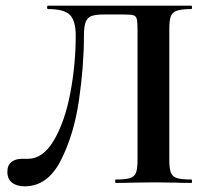

<svg xmlns="http://www.w3.org/2000/svg" viewBox="-20 -645 727 677"><path d="M6 -39Q6 -63 20.5 -74Q35 -85 57 -85H78Q132 -85 170.5 -151Q209 -217 228 -317.5Q247 -418 247 -519Q247 -571 227 -592Q207 -613 149 -613Q146 -613 146 -619Q146 -625 149 -625H655Q657 -625 657 -619Q657 -613 655 -613Q621 -613 604.5 -607.5Q588 -602 582.5 -588Q577 -574 577 -544V-81Q577 -51 582.5 -36.5Q588 -22 604 -17Q620 -12 655 -12Q657 -12 657 -6Q657 0 655 0Q621 0 601 -1L527 -2L445 -1Q425 0 388 0Q386 0 386 -6Q386 -12 388 -12Q423 -12 438.5 -17Q454 -22 459.5 -36Q465 -50 465 -81V-532Q465 -566 462.5 -577Q460 -588 451 -591Q442 -594 415 -594H349Q319 -594 304 -589Q289 -584 282.5 -568.5Q276 -553 276 -519Q276 -413 258.5 -292Q241 -171 194.5 -79.5Q148 12 67 12Q39 12 22.5 -1Q6 -14 6 -39Z"/></svg>

Font: Cormorant SC
Style: Bold
Weight: 700
Designer: Christian Thalmann (Catharsis Fonts)
Foundry: Catharsis Fonts
Version: Version 4.000